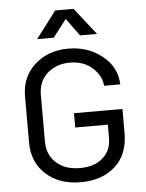

<svg xmlns="http://www.w3.org/2000/svg" viewBox="-59 -921 746 979"><g transform="rotate(-5 314.0 -432.0)"><path d="M462.9 -736.3H376L310.5 -826.2L241.2 -736.3H156.2L260.7 -874H354.5ZM69.3 -450.2Q69.3 -549.8 137.2 -611.8Q205.1 -673.8 308.1 -674.3Q411.1 -674.8 484.4 -615.2Q554.7 -558.6 558.6 -469.7H475.6Q471.7 -521.5 426.8 -562Q381.8 -602.5 312 -602.5Q242.2 -602.5 196.3 -561.5Q150.4 -520.5 150.4 -452.1V-212.9Q150.4 -144.5 195.8 -103.5Q241.2 -62.5 315.9 -62.5Q390.6 -62.5 431.6 -98.6Q477.5 -136.7 477.5 -201.2V-270.5H310.5V-343.8H558.6V-220.7Q558.6 -111.3 491.7 -50.8Q424.8 9.8 314.9 9.8Q205.1 9.8 137.2 -51.8Q69.3 -113.3 69.3 -214.8Z"/></g></svg>

Font: BF_TEXT
Style: Regular
Weight: 400
Foundry: EA DICE
Version: Version 1.404